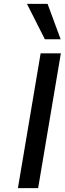

<svg xmlns="http://www.w3.org/2000/svg" viewBox="-20 -977 336 997"><path d="M191 -700H296L178 0H73ZM120 -957H227L295 -773H213Z"/></svg>

Font: Be Vietnam Medium
Style: Italic
Weight: 500
Italic angle: -9.444°
Designer: Gabriel Lam
Foundry: TypeRant
Version: Version 3.000